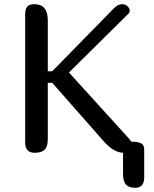

<svg xmlns="http://www.w3.org/2000/svg" viewBox="-20 -729 734 916"><path d="M608 -53Q639 -53 653.5 -45Q668 -37 668 -16V117Q668 167 625 167Q596 167 581.5 152Q567 137 567 102V0Q524 -2 480 -49L229 -334H208V-65Q208 -30 193 -15Q178 0 146 0Q100 0 100 -50V-659Q100 -686 110 -697.5Q120 -709 144 -709Q208 -709 208 -632V-389H229L523 -689Q542 -709 563 -709Q578 -709 588.5 -699Q599 -689 599 -677Q599 -670 594 -665L309 -383L597 -66Q602 -61 606 -53Z"/></svg>

Font: Marmelad
Style: Regular
Weight: 400
Designer: Manvel Shmavonyan
Foundry: Cyreal
Version: Version 1.001;PS 001.001;hotconv 1.0.88;makeotf.lib2.5.64775